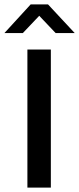

<svg xmlns="http://www.w3.org/2000/svg" viewBox="-49 -856 361 876"><path d="M183 -630V0H76V-630ZM91 -836H170L292 -705H205L130 -784L55 -705H-29Z"/></svg>

Font: Ek Mukta Medium
Style: Regular
Weight: 500
Designer: Girish Dalvi and Yashodeep Gholap
Foundry: Ek Type
Version: Version 2.538;PS 1.002;hotconv 16.6.51;makeotf.lib2.5.65220;